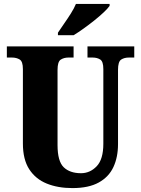

<svg xmlns="http://www.w3.org/2000/svg" viewBox="-20 -951 720 981"><path d="M350 10Q276 10 219 -13Q162 -36 129.5 -86Q97 -136 97 -218V-598Q97 -637 80.5 -647Q64 -657 41 -657H15V-714H356V-657H330Q307 -657 290.5 -646.5Q274 -636 274 -594V-210Q274 -127 305.5 -96.5Q337 -66 394 -66Q440 -66 474 -101.5Q508 -137 508 -217V-598Q508 -637 492 -647Q476 -657 453 -657H427V-714H666V-657H639Q615 -657 599 -646.5Q583 -636 583 -594V-215Q583 -148 559.5 -97.5Q536 -47 484.5 -18.5Q433 10 350 10ZM276 -784Q289 -804 307 -829.5Q325 -855 342 -882Q359 -909 368 -931H540V-921Q531 -908 510.5 -888.5Q490 -869 462.5 -847Q435 -825 407 -805Q379 -785 356 -771H276Z"/></svg>

Font: Noto Serif Lao Condensed Black
Style: Regular
Weight: 900
Width: 3
Designer: Monotype Design Team
Foundry: Monotype Imaging Inc.
Version: Version 2.003; ttfautohint (v1.8.4.7-5d5b)